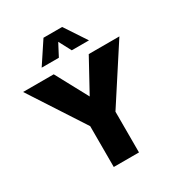

<svg xmlns="http://www.w3.org/2000/svg" viewBox="-221 -1126 1191 1275"><g transform="rotate(-30 374.0 -488.5)"><path d="M470.7 0H277.3V-313L4.9 -732.4H239.7L373 -485.4L508.3 -732.4H743.2L470.7 -312.5ZM555.2 -810.5H423.3L373.5 -904.3L324.2 -810.5H192.4L302.2 -976.6H445.3Z"/></g></svg>

Font: Kumbh Sans Black
Style: Regular
Weight: 900
Version: Version 1.005